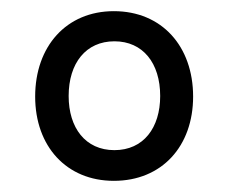

<svg xmlns="http://www.w3.org/2000/svg" viewBox="-20 -748 410 344"><path d="M184 -424C270 -424 326 -486 326 -575C326 -665 270 -728 184 -728C99 -728 43 -665 43 -575C43 -486 99 -424 184 -424ZM185 -479C133 -479 103 -519 103 -576C103 -635 134 -674 185 -674C236 -674 267 -635 267 -576C267 -519 237 -479 185 -479Z"/></svg>

Font: Noto Serif SemiCondensed Medium
Style: Regular
Weight: 500
Width: 4
Designer: Monotype Design Team
Foundry: Monotype Imaging Inc.
Version: Version 2.014